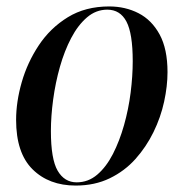

<svg xmlns="http://www.w3.org/2000/svg" viewBox="-20 -566 570 596"><path d="M215 10Q132 10 81 -40.5Q30 -91 30 -194Q30 -250 47.5 -311Q65 -372 100.5 -425.5Q136 -479 190.5 -512.5Q245 -546 319 -546Q369 -546 410 -525Q451 -504 475.5 -459Q500 -414 500 -342Q500 -299 489.5 -250.5Q479 -202 456.5 -156Q434 -110 400.5 -72.5Q367 -35 320.5 -12.5Q274 10 215 10ZM218 0Q254 0 282 -24Q310 -48 330.5 -88Q351 -128 365 -177.5Q379 -227 385.5 -278.5Q392 -330 392 -376Q392 -462 372.5 -499Q353 -536 313 -536Q278 -536 250 -512Q222 -488 201 -448Q180 -408 166 -358.5Q152 -309 145 -257Q138 -205 138 -159Q138 -72 159 -36Q180 0 218 0Z"/></svg>

Font: Noto Serif Display SemiCondensed Medium
Style: Italic
Weight: 500
Width: 4
Italic angle: -12°
Designer: Monotype Design Team
Foundry: Monotype Imaging Inc.
Version: Version 2.009